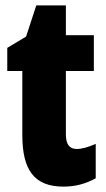

<svg xmlns="http://www.w3.org/2000/svg" viewBox="-20 -684 394 714"><path d="M265 -130C238 -130 225 -148 225 -184V-420H329V-553H225V-664H115L77 -548L7 -506V-420H63V-182C63 -52 107 10 216 10C261 10 300 -1 336 -21V-149C309 -137 285 -130 265 -130Z"/></svg>

Font: Noto Sans Georgian ExtraCondensed Black
Style: Regular
Weight: 900
Width: 2
Designer: Monotype Design Team, Akaki Razmadze
Foundry: Google LLC
Version: Version 2.005